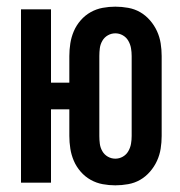

<svg xmlns="http://www.w3.org/2000/svg" viewBox="-20 -548 540 576"><path d="M326 8Q307 8 288 4.5Q269 1 252 -8.5Q235 -18 222 -33Q209 -48 201.5 -65.5Q194 -83 191 -102Q188 -121 188 -140V-220H133V0H43V-520H133V-300H188V-380Q188 -399 191 -418Q194 -437 201.5 -454.5Q209 -472 222 -487Q235 -502 252 -511.5Q269 -521 288 -524.5Q307 -528 326 -528Q345 -528 364.5 -524.5Q384 -521 400.5 -511.5Q417 -502 430 -487Q443 -472 451 -454.5Q459 -437 462 -418Q465 -399 465 -380V-140Q465 -121 462 -102Q459 -83 451 -65.5Q443 -48 430 -33Q417 -18 400.5 -8.5Q384 1 364.5 4.5Q345 8 326 8ZM326 -72Q338 -72 348.5 -78Q359 -84 365 -94.5Q371 -105 373 -116.5Q375 -128 375 -140V-380Q375 -392 373 -403.5Q371 -415 365 -425.5Q359 -436 348.5 -442Q338 -448 326 -448Q314 -448 303.5 -442Q293 -436 287 -425.5Q281 -415 279.5 -403.5Q278 -392 278 -380V-140Q278 -128 279.5 -116.5Q281 -105 287 -94.5Q293 -84 303.5 -78Q314 -72 326 -72Z"/></svg>

Font: Iosevka SS18 Medium
Style: Regular
Weight: 500
Monospace: yes
Designer: Belleve Invis
Foundry: Belleve Invis
Version: Version 25.1.1; ttfautohint (v1.8.4)